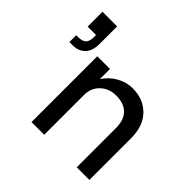

<svg xmlns="http://www.w3.org/2000/svg" viewBox="-171 -860 1032 1032"><g transform="rotate(45 345.0 -344.5)"><path d="M49.8 -689H161.1V-556.2Q161.1 -501.5 134.5 -474.9Q107.9 -448.2 64.9 -448.2H39.1V-500H54.2Q84.5 -500 99.1 -513.4Q113.8 -526.9 113.8 -562V-576.2H49.8ZM199.2 -500H295.9V-422.9Q323.2 -465.3 366.5 -489.3Q409.7 -513.2 455.1 -513.2Q537.6 -513.2 588.4 -461.4Q639.2 -409.7 639.2 -316.9V0H543V-296.9Q543 -360.8 510.7 -391.8Q478.5 -422.9 420.9 -422.9Q367.2 -422.9 331.5 -389.2Q295.9 -355.5 295.9 -303.2V0H199.2Z"/></g></svg>

Font: Overused Grotesk Medium
Style: Regular
Weight: 500
Version: Version 0.002